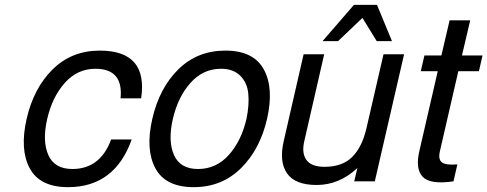

<svg xmlns="http://www.w3.org/2000/svg" viewBox="-20 -749 2013 793"><path d="M374 -465Q300 -465 248 -407Q196 -349 175 -258Q154 -167 179.5 -109Q205 -51 279 -51Q394 -51 439 -173H524Q454 24 261 24Q145 24 103 -53.5Q61 -131 90 -258Q119 -385 197.5 -462.5Q276 -540 392 -540Q592 -540 563 -343H478Q490 -465 374 -465Z M1083 -258Q1054 -132 975 -54Q896 24 780 24Q664 24 622 -53.5Q580 -131 609 -258Q638 -385 716.5 -462.5Q795 -540 911 -540Q1027 -540 1069.5 -462.5Q1112 -385 1083 -258ZM798 -51Q873 -51 925 -109Q977 -167 998 -258Q1010 -316 1005.5 -362Q1001 -408 972 -436.5Q943 -465 893 -465Q819 -465 767 -407Q715 -349 694 -258Q673 -167 698.5 -109Q724 -51 798 -51Z M1442 -729H1537L1599 -579H1536L1477 -675L1376 -579H1312ZM1649 -525 1528 0H1443L1456 -55Q1381 15 1288 15Q1199 15 1165.5 -33Q1132 -81 1152 -167L1234 -525H1319L1237 -167Q1225 -117 1245.5 -88.5Q1266 -60 1320 -60Q1394 -60 1434.5 -100.5Q1475 -141 1493 -217L1564 -525Z M1718 -455 1733 -520H1803L1837 -665H1922L1888 -520H1973L1958 -455H1873L1797 -125Q1789 -91 1805 -78.5Q1821 -66 1869 -70L1853 0Q1756 14 1725.5 -19Q1695 -52 1712 -125L1788 -455Z"/></svg>

Font: Miedinger
Style: Italic
Weight: 400
Italic angle: -13°
Version: Version 001.000